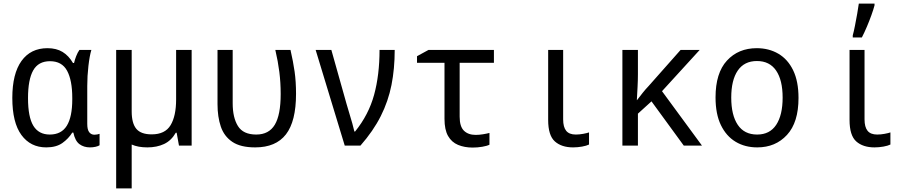

<svg xmlns="http://www.w3.org/2000/svg" viewBox="-20 -816 5107 1076"><path d="M239 10Q151 10 100 -59.5Q49 -129 49 -267Q49 -403 100.5 -474.5Q152 -546 246 -546Q296 -546 330.5 -525Q365 -504 389 -463H395Q399 -481 407 -501.5Q415 -522 425 -536H492Q482 -503 475.5 -446.5Q469 -390 469 -334V-122Q469 -89 480 -75Q491 -61 509 -61Q516 -61 524.5 -62.5Q533 -64 538 -66V-2Q531 3 516 6.5Q501 10 484 10Q450 10 425.5 -8Q401 -26 391 -73H385Q364 -39 329.5 -14.5Q295 10 239 10ZM259 -62Q324 -62 354.5 -111.5Q385 -161 385 -259V-267Q385 -366 356 -419.5Q327 -473 260 -473Q195 -473 166 -421.5Q137 -370 137 -266Q137 -160 167 -111Q197 -62 259 -62Z M806 10Q754 10 718 -6V240H631V-536H718V-192Q718 -125 744 -94Q770 -63 830 -63Q905 -63 936 -114.5Q967 -166 967 -259V-536H1054V0H983L970 -72H965Q940 -28 899.5 -9Q859 10 806 10Z M1410 10Q1328 10 1282 -21Q1236 -52 1217.5 -106.5Q1199 -161 1199 -232V-536H1284V-237Q1284 -157 1313.5 -109.5Q1343 -62 1416 -62Q1487 -62 1520 -117Q1553 -172 1553 -289Q1553 -353 1545.5 -412.5Q1538 -472 1523 -536H1608Q1623 -471 1631 -415Q1639 -359 1639 -290Q1639 -136 1582.5 -63Q1526 10 1410 10Z M1912 0 1749 -536H1837L1922 -234Q1929 -209 1938 -180Q1947 -151 1954.5 -124Q1962 -97 1966 -79H1970Q2046 -173 2076.5 -284.5Q2107 -396 2107 -536H2192Q2192 -431 2174 -340Q2156 -249 2114 -165.5Q2072 -82 2000 0Z M2629 11Q2583 11 2547 -4Q2511 -19 2491 -54Q2471 -89 2471 -150V-464H2317V-501L2381 -536H2748V-464H2556V-162Q2556 -107 2580 -83.5Q2604 -60 2646 -60Q2665 -60 2686.5 -63.5Q2708 -67 2723 -71V-5Q2709 2 2682.5 6.5Q2656 11 2629 11Z M3192 10Q3127 10 3089.5 -23.5Q3052 -57 3052 -144V-536H3136V-147Q3136 -104 3153 -83Q3170 -62 3207 -62Q3227 -62 3248.5 -66Q3270 -70 3281 -74V-6Q3267 1 3242 5.5Q3217 10 3192 10Z M3468 0V-536H3555V-400Q3555 -367 3553 -329Q3551 -291 3549 -255H3550Q3567 -277 3582 -296Q3597 -315 3616 -335L3794 -536H3901L3690 -305L3914 0H3812L3631 -248L3555 -179V0Z M4224 10Q4155 10 4102.5 -21.5Q4050 -53 4020 -115Q3990 -177 3990 -270Q3990 -407 4054 -476.5Q4118 -546 4221 -546Q4289 -546 4342 -515Q4395 -484 4425 -422Q4455 -360 4455 -267Q4455 -130 4390.5 -60Q4326 10 4224 10ZM4223 -62Q4294 -62 4330 -116.5Q4366 -171 4366 -269Q4366 -367 4329.5 -420.5Q4293 -474 4222 -474Q4151 -474 4114.5 -420.5Q4078 -367 4078 -269Q4078 -171 4114.5 -116.5Q4151 -62 4223 -62Z M4881 10Q4816 10 4778.5 -23.5Q4741 -57 4741 -144V-536H4825V-147Q4825 -104 4842 -83Q4859 -62 4896 -62Q4916 -62 4937.5 -66Q4959 -70 4970 -74V-6Q4956 1 4931 5.5Q4906 10 4881 10ZM4759 -618Q4765 -639 4771.5 -672.5Q4778 -706 4784 -739.5Q4790 -773 4793 -796H4881V-786Q4875 -763 4863.5 -731Q4852 -699 4838 -666Q4824 -633 4810 -606H4759Z"/></svg>

Font: Noto Sans Mono SemiCondensed
Style: Regular
Weight: 400
Width: 4
Designer: Monotype Design Team
Foundry: Monotype Imaging Inc.
Version: Version 2.014